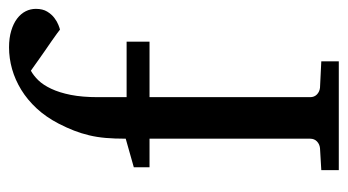

<svg xmlns="http://www.w3.org/2000/svg" viewBox="-194 -583 777 429"><g transform="rotate(-90 194.5 -368.5)"><path d="M389.2 -676.8Q389.2 -661.6 383.1 -651.6Q377 -641.6 368.9 -635.5Q360.8 -629.4 353.3 -626.5Q345.7 -623.5 342.8 -623Q341.8 -624 334.7 -629.2Q327.6 -634.3 317.6 -641.4Q307.6 -648.4 296.1 -656.2Q284.7 -664.1 274.9 -671.1Q265.1 -678.2 258.3 -682.9Q251.5 -687.5 251 -688Q240.2 -682.1 229.7 -671.4Q219.2 -660.6 210.7 -642.6Q202.1 -624.5 197 -598.9Q191.9 -573.2 191.9 -538.1V-474.1H315.9V-422.9H191.9V-64Q191.9 -54.7 198 -48.8Q204.1 -43 212.9 -42L272 -39.1V0H28.8V-39.1L78.1 -42Q86.9 -43 93 -48.8Q99.1 -54.7 99.1 -64V-422.9H35.2V-458L99.1 -476.1Q99.1 -501 100.8 -520.8Q102.5 -540.5 106.7 -557.9Q110.8 -575.2 117.2 -591.6Q123.5 -607.9 132.8 -626Q147.5 -654.3 166.7 -675Q186 -695.8 208.3 -709.5Q230.5 -723.1 254.6 -730Q278.8 -736.8 303.2 -736.8Q324.2 -736.8 340.3 -731.9Q356.4 -727.1 367.4 -718.8Q378.4 -710.4 383.8 -699.7Q389.2 -689 389.2 -676.8Z"/></g></svg>

Font: BabelStone Ogham Bound
Style: Regular
Weight: 400
Designer: Andrew West
Foundry: BabelStone
Version: Version 2.02 March 14, 2022